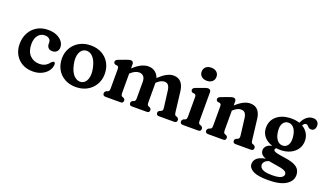

<svg xmlns="http://www.w3.org/2000/svg" viewBox="-84 -1259 3524 2077"><g transform="rotate(20 1678.0 -221.0)"><path d="M456.5 -334.5Q456.5 -304 437.5 -285.2Q418.5 -266.5 387.5 -266.5Q356.5 -266.5 340.5 -283.8Q324.5 -301 324.5 -329.5V-343.5Q324.5 -369.5 306 -385Q287.5 -400.5 254.5 -400.5Q209 -400.5 179 -363.8Q149 -327 149 -263Q149 -178.5 192.2 -134.2Q235.5 -90 300 -90Q343.5 -90 371.5 -106.8Q399.5 -123.5 416.5 -148.5Q433.5 -164.5 443.5 -164.5Q461 -164 460.5 -139.5Q459 -99.5 433.8 -65.2Q408.5 -31 364.2 -9.8Q320 11.5 261 11.5Q193 11.5 140.8 -17.8Q88.5 -47 58.8 -99.5Q29 -152 29 -221.5Q29 -292 58.8 -347.8Q88.5 -403.5 142.5 -436Q196.5 -468.5 270 -468.5Q327.5 -468.5 369.2 -450Q411 -431.5 433.8 -401Q456.5 -370.5 456.5 -334.5Z M761.5 -468.5Q834.5 -468.5 889.5 -437.8Q944.5 -407 975.2 -352.8Q1006 -298.5 1006 -227.5Q1006 -160 974.5 -106Q943 -52 886.8 -20.5Q830.5 11 757 11Q684 11 629 -19.8Q574 -50.5 543.2 -105Q512.5 -159.5 512.5 -231Q512.5 -298 544 -351.8Q575.5 -405.5 631.5 -437Q687.5 -468.5 761.5 -468.5ZM798.5 -61Q842 -70 860.8 -121Q879.5 -172 862.5 -249.5Q844.5 -332 805.8 -369.2Q767 -406.5 721.5 -397Q678 -388 658.8 -337.8Q639.5 -287.5 656.5 -208.5Q674.5 -126 713.8 -89Q753 -52 798.5 -61Z M1252.5 -432.5V-383Q1302 -428.5 1343.5 -448.5Q1385 -468.5 1422.5 -468.5Q1468 -468.5 1500.2 -445Q1532.5 -421.5 1546 -379.5Q1596 -426 1636 -447.2Q1676 -468.5 1713.5 -468.5Q1770 -468.5 1800.5 -432.5Q1831 -396.5 1838.5 -334L1866 -105.5Q1868.5 -85.5 1872 -77.2Q1875.5 -69 1884.5 -65L1898.5 -60.5Q1908.5 -54.5 1914 -47.5Q1919.5 -40.5 1919.5 -29.5Q1919.5 0 1886.5 0H1712Q1682 0 1682 -29.5Q1682 -47 1699.5 -56.5L1714 -62Q1724 -66 1729.2 -74.8Q1734.5 -83.5 1732 -104L1708 -292.5Q1703 -333 1687.8 -352.8Q1672.5 -372.5 1642 -372.5Q1623.5 -372.5 1603 -362.8Q1582.5 -353 1557.5 -330.5L1554 -327.5Q1554 -326 1554 -324V-105.5Q1554 -84 1558 -75.2Q1562 -66.5 1572 -62L1586.5 -56.5Q1603.5 -47 1603.5 -29.5Q1603.5 0 1573.5 0H1401Q1371 0 1371 -29.5Q1371 -47 1388.5 -56.5L1403 -62Q1413 -66 1417 -75Q1421 -84 1421 -105.5V-290.5Q1421 -330.5 1402.2 -351.5Q1383.5 -372.5 1352.5 -372.5Q1330.5 -372.5 1306.8 -362Q1283 -351.5 1257.5 -328L1252.5 -323.5V-105.5Q1252.5 -84 1256.5 -75Q1260.5 -66 1270.5 -62L1285 -56.5Q1302 -47 1302 -29.5Q1302 0 1272 0H1099Q1066 0 1066 -29.5Q1066 -48.5 1087 -60.5L1101 -65Q1110.5 -69 1115 -77.2Q1119.5 -85.5 1119.5 -105.5V-326.5Q1119.5 -344 1114.8 -351Q1110 -358 1100.5 -361L1079 -363.5Q1059 -372 1059 -390Q1059 -411.5 1088.5 -422.5L1167.5 -452Q1186.5 -459 1198.5 -462.5Q1210.5 -466 1222 -466Q1236 -466 1244.2 -456.8Q1252.5 -447.5 1252.5 -432.5Z M2067 -537.5Q2028.5 -537.5 2005.2 -558.2Q1982 -579 1982 -613Q1982 -647 2005.2 -667.5Q2028.5 -688 2067 -688Q2106 -688 2129.2 -667.5Q2152.5 -647 2152.5 -613Q2152.5 -579 2129.2 -558.2Q2106 -537.5 2067 -537.5ZM2143 -432.5V-105.5Q2143 -85.5 2147.5 -77.2Q2152 -69 2161.5 -65L2175.5 -60.5Q2196 -49 2196 -29.5Q2196 0 2163.5 0H1989Q1956 0 1956 -29.5Q1956 -49 1977 -60.5L1991 -65Q2000.5 -69 2005 -77.2Q2009.5 -85.5 2009.5 -105.5V-326.5Q2009.5 -344 2004.8 -351Q2000 -358 1990.5 -361L1969 -363.5Q1949 -372 1949 -390Q1949 -411.5 1978.5 -422.5L2058 -452Q2077 -459 2089 -462.5Q2101 -466 2112.5 -466Q2127 -466 2135 -456.8Q2143 -447.5 2143 -432.5Z M2433 -432.5V-386Q2480.5 -429.5 2520 -449Q2559.5 -468.5 2596.5 -468.5Q2653.5 -468.5 2684.2 -433Q2715 -397.5 2721.5 -336.5L2749 -105.5Q2751 -85.5 2754.8 -77.2Q2758.5 -69 2767.5 -65L2781.5 -60.5Q2791.5 -54.5 2797 -47.5Q2802.5 -40.5 2802.5 -29.5Q2802.5 0 2769.5 0H2594.5Q2564.5 0 2564.5 -29.5Q2564.5 -47 2582 -56.5L2596.5 -62Q2606.5 -66 2611.5 -74.8Q2616.5 -83.5 2614.5 -104L2590.5 -296Q2586 -334.5 2570.5 -353.5Q2555 -372.5 2525 -372.5Q2505 -372.5 2483.2 -362.8Q2461.5 -353 2436 -329.5L2433 -326.5V-105.5Q2433 -84 2437.2 -75Q2441.5 -66 2451 -62L2465.5 -56.5Q2483 -47 2483 -29.5Q2483 0 2452.5 0H2279Q2246 0 2246 -29.5Q2246 -48.5 2267 -60.5L2281 -65Q2290.5 -69 2295 -77.2Q2299.5 -85.5 2299.5 -105.5V-326.5Q2299.5 -344 2294.8 -351Q2290 -358 2280.5 -361L2259 -363.5Q2239 -372 2239 -390Q2239 -411.5 2268.5 -422.5L2348 -452Q2367 -459 2379 -462.5Q2391 -466 2402.5 -466Q2417 -466 2425 -456.8Q2433 -447.5 2433 -432.5Z M3142.5 -44.5Q3243 -31 3285.8 0.8Q3328.5 32.5 3328.5 91Q3328.5 160 3259.8 202.8Q3191 245.5 3055 245.5Q2936.5 245.5 2883 216.5Q2829.5 187.5 2829.5 140.5Q2829.5 102.5 2859 75.2Q2888.5 48 2956.5 36Q2917.5 21.5 2904.2 2.5Q2891 -16.5 2891 -40Q2891 -64 2909.8 -86.2Q2928.5 -108.5 2975 -119Q2912 -138 2877.5 -180.8Q2843 -223.5 2843 -281Q2843 -365.5 2905.2 -416.5Q2967.5 -467.5 3072.5 -467.5Q3122.5 -467.5 3164 -453.5L3165 -455Q3188 -504.5 3219.8 -528.2Q3251.5 -552 3288.5 -552Q3318.5 -552 3337.5 -535.2Q3356.5 -518.5 3356.5 -488.5Q3356.5 -461 3343.5 -444.8Q3330.5 -428.5 3308 -428.5Q3288.5 -428.5 3278.2 -437.8Q3268 -447 3259.8 -456.2Q3251.5 -465.5 3238 -465.5Q3220 -465.5 3202 -436.5Q3243.5 -412.5 3266 -374Q3288.5 -335.5 3288.5 -290Q3288.5 -235 3260.5 -193.8Q3232.5 -152.5 3183.2 -129.2Q3134 -106 3069.5 -106Q3045.5 -106 3023.5 -109Q3011 -99.5 3011 -88.5Q3011 -79 3021 -72Q3031 -65 3059.2 -58.5Q3087.5 -52 3142.5 -44.5ZM3053 -414.5Q3015 -413 2994.5 -381.8Q2974 -350.5 2978 -298.5Q2983 -231 3010.5 -194.8Q3038 -158.5 3078 -159.5Q3116 -160.5 3136.8 -191.8Q3157.5 -223 3153 -277.5Q3148.5 -342 3121.5 -378.8Q3094.5 -415.5 3053 -414.5ZM2937 112.5Q2937 141.5 2967.8 161Q2998.5 180.5 3080.5 180.5Q3150 180.5 3180.5 164.8Q3211 149 3211 124Q3211 100 3181.5 85.8Q3152 71.5 3067.5 60.5Q3028.5 55 2999 48.5Q2967 58 2952 75.2Q2937 92.5 2937 112.5Z"/></g></svg>

Font: Fraunces 72pt SuperSoft SemiBold
Style: Regular
Weight: 600
Version: Version 1.000;[b76b70a41]